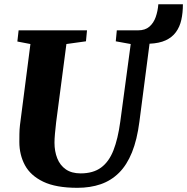

<svg xmlns="http://www.w3.org/2000/svg" viewBox="-20 -888 894 918"><path d="M350 10Q247.5 10 186.8 -19.2Q126 -48.5 99.2 -98.2Q72.5 -148 72.5 -209Q72.5 -228 72.8 -248.2Q73 -268.5 75.5 -290L125.5 -677.5L63 -689.5L69 -743H396L391 -690.5L297.5 -677.5L248.5 -304Q245 -275 242.8 -249.2Q240.5 -223.5 240.5 -206Q240.5 -164.5 253.8 -131Q267 -97.5 294.8 -78.2Q322.5 -59 365.5 -59Q425.5 -59 463.2 -86.8Q501 -114.5 522.5 -169.5Q544 -224.5 555 -306L605 -677.5L533.5 -690.5L538.5 -743H641Q674 -743 694.2 -760.5Q714.5 -778 724.5 -806.5Q734.5 -835 737 -867.5H854.5Q854.5 -827 847 -793.2Q839.5 -759.5 821.2 -734.5Q803 -709.5 772.2 -695.2Q741.5 -681 695 -679L646.5 -306Q635.5 -220 611 -159.5Q586.5 -99 549 -61.8Q511.5 -24.5 461.5 -7.2Q411.5 10 350 10Z"/></svg>

Font: Merriweather Light 18pt Black
Style: Italic
Weight: 900
Italic angle: -7.8°
Version: Version 2.101